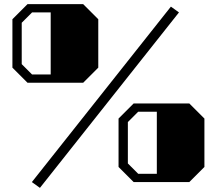

<svg xmlns="http://www.w3.org/2000/svg" viewBox="-20 -880 1048 928"><path d="M382 -480H113L40 -553V-787L113 -860H382L455 -787V-553ZM845 -820 173 28 134 0 806 -848ZM135 -520H225V-820H135L85 -770V-570ZM968 -307V-73L895 0H626L553 -73V-307L626 -380H895ZM648 -40H738V-340H648L598 -290V-90Z"/></svg>

Font: Kumar One
Style: Regular
Weight: 400
Designer: Parimal Parmar
Foundry: Indian Type Foundry
Version: Version 1.000;PS 1.000;hotconv 1.0.88;makeotf.lib2.5.647800